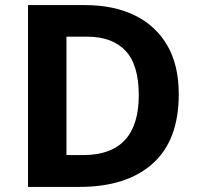

<svg xmlns="http://www.w3.org/2000/svg" viewBox="-20 -734 780 754"><path d="M682 -364Q682 -183 579.5 -91.5Q477 0 292 0H90V-714H314Q426 -714 508.5 -674Q591 -634 636.5 -556.5Q682 -479 682 -364ZM525 -360Q525 -479 473 -534.5Q421 -590 322 -590H241V-125H306Q525 -125 525 -360Z"/></svg>

Font: Noto Sans Tamil
Style: Bold
Weight: 700
Designer: Jelle Bosma - Monotype Design Team
Foundry: Monotype Imaging Inc.
Version: Version 2.004; ttfautohint (v1.8.4.7-5d5b)